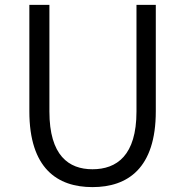

<svg xmlns="http://www.w3.org/2000/svg" viewBox="-20 -752 756 785"><path d="M358 13C502 13 617 -64 617 -297V-732H538V-296C538 -116 457 -60 358 -60C261 -60 182 -116 182 -296V-732H100V-297C100 -64 214 13 358 13Z"/></svg>

Font: ChiuKong Gothic MN Normal
Style: Regular
Weight: 350
Designer: Ryoko NISHIZUKA 西塚涼子 (kana, bopomofo & ideographs); Paul D. Hunt (Latin, Greek & Cyrillic); Sandoll Communications 산돌커뮤니
Foundry: Adobe
Version: Version 1.300